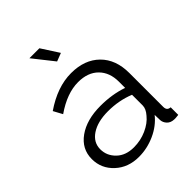

<svg xmlns="http://www.w3.org/2000/svg" viewBox="-210 -843 966 966"><g transform="rotate(-45 272.5 -360.5)"><path d="M170 -731H241L301 -638L257 -621ZM33 -150Q33 -222 94 -265.5Q155 -309 253 -309Q336 -309 405 -285V-329Q405 -395 366 -434Q327 -473 258 -473Q179 -473 91 -412L65 -460Q167 -530 265 -530Q361 -530 417 -474.5Q473 -419 473 -323V-82Q473 -55 498 -54V0Q474 3 467 2Q443 1 429.5 -13.5Q416 -28 415 -46L414 -84Q379 -40 323.5 -15Q268 10 209 10Q133 10 83 -36.5Q33 -83 33 -150ZM382 -110Q405 -136 405 -160V-236Q338 -263 261 -263Q187 -263 142.5 -233.5Q98 -204 98 -155Q98 -109 132.5 -75.5Q167 -42 225 -42Q273 -42 315.5 -61Q358 -80 382 -110Z"/></g></svg>

Font: Raleway-v4020
Style: Regular
Weight: 400
Designer: Matt McInerney, Pablo Impallari, Rodrigo Fuenzalida
Foundry: Matt McInerney, Pablo Impallari, Rodrigo Fuenzalida
Version: Version 4.020;PS 004.020;hotconv 1.0.88;makeotf.lib2.5.64775